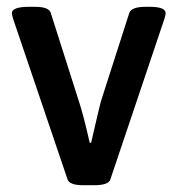

<svg xmlns="http://www.w3.org/2000/svg" viewBox="-20 -545 525 567"><path d="M421.9 -524.9Q469.2 -524.9 469.2 -505.9Q469.2 -502 465.8 -490.2L306.2 -16.1Q301.3 2 258.8 2H226.1Q184.1 2 179.2 -16.1L18.1 -491.2Q15.1 -502.9 15.1 -505.9Q15.1 -524.9 65.9 -524.9H83Q125 -524.9 129.9 -506.8L212.9 -246.1Q225.1 -210.4 245.1 -123H249Q274.4 -233.4 277.8 -245.1L361.8 -506.8Q368.2 -524.9 410.2 -524.9Z"/></svg>

Font: Asap Symbol
Style: Regular
Weight: 900
Designer: Tania Quindós, Elena González Miranda, Marcela Romero, Pablo Cosgaya
Foundry: Omnibus-Type
Version: Version 1.000;PS 001.000;hotconv 1.0.70;makeotf.lib2.5.58329